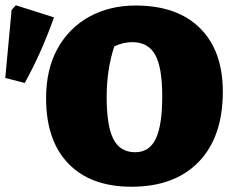

<svg xmlns="http://www.w3.org/2000/svg" viewBox="-31 -695 881 729"><path d="M468 14Q314 14 229 -73.5Q144 -161 144 -322Q144 -432 187.5 -510.5Q231 -589 308 -631.5Q385 -674 484 -674Q642 -674 728.5 -588Q815 -502 815 -347Q815 -175 723.5 -80.5Q632 14 468 14ZM482 -117Q536 -117 560.5 -168Q585 -219 585 -330Q585 -438 558.5 -486.5Q532 -535 471 -535Q437 -535 403 -519Q374 -431 374 -326Q374 -217 399.5 -167Q425 -117 482 -117ZM63 -380 -11 -399 13 -657 29 -675 174 -629Q151 -564 123.5 -502Q96 -440 63 -380Z"/></svg>

Font: Piazzolla Black
Style: Regular
Weight: 900
Designer: Juan Pablo del Peral
Foundry: Huerta Tipografica
Version: Version 1.330